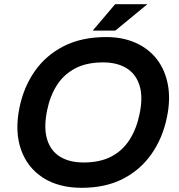

<svg xmlns="http://www.w3.org/2000/svg" viewBox="-20 -887 853 917"><path d="M370 10Q260 10 185 -38.5Q110 -87 80 -173.5Q50 -260 73 -373Q93 -471 146 -547Q199 -623 284.5 -666.5Q370 -710 487 -710Q567 -710 629 -682Q691 -654 730 -603Q769 -552 782 -481.5Q795 -411 777 -326Q757 -228 704 -152Q651 -76 567.5 -33Q484 10 370 10ZM379 -111Q458 -111 512 -139.5Q566 -168 599 -220Q632 -272 646 -340Q664 -423 646.5 -478.5Q629 -534 584 -561.5Q539 -589 472 -589Q394 -589 339.5 -560.5Q285 -532 252 -480.5Q219 -429 205 -360Q188 -277 205 -221.5Q222 -166 267 -138.5Q312 -111 379 -111ZM423 -741 530 -867H684L531 -741Z"/></svg>

Font: REM Medium
Style: Italic
Weight: 500
Italic angle: -11°
Designer: Octavio Pardo
Foundry: Ashler Design
Version: Version 1.005;gftools[0.9.28]